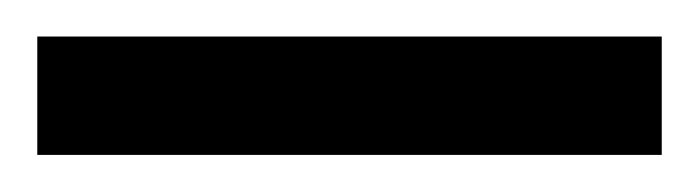

<svg xmlns="http://www.w3.org/2000/svg" viewBox="-20 -669 375 103"><path d="M0 -585.9V-649.4H335V-585.9Z"/></svg>

Font: Tagmukay Beta
Style: Regular
Weight: 400
Designer: Peter Martin
Foundry: SIL International
Version: Version 2.000; dev 82b92eM